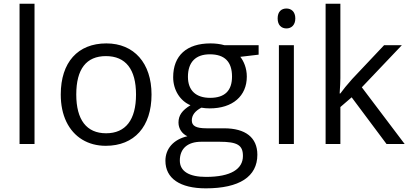

<svg xmlns="http://www.w3.org/2000/svg" viewBox="-20 -780 2223 1040"><path d="M85.9 -759.8H167V0H85.9Z M800.8 -268.1C800.8 -93.8 707.5 9.8 552.7 9.8C457 9.8 379.9 -36.6 339.4 -120.6C319.3 -162.6 309.1 -211.9 309.1 -268.1C309.1 -442.4 401.4 -544.9 556.2 -544.9C706.1 -544.9 800.8 -438 800.8 -268.1ZM393.1 -268.1C393.1 -131.3 448.7 -58.1 554.7 -58.1C660.6 -58.1 716.8 -130.9 716.8 -268.1C716.8 -404.3 661.1 -476.1 553.7 -476.1C447.8 -476.1 393.1 -406.2 393.1 -268.1Z M1380.9 -535.2V-483.9L1281.7 -472.2C1299.8 -449.2 1316.9 -411.6 1316.9 -365.2C1316.9 -260.3 1240.7 -192.9 1115.7 -192.9C1099.6 -192.9 1085 -194.3 1070.8 -196.8C1036.1 -178.7 1019 -155.8 1019 -127.9C1019 -98.6 1040.5 -85 1099.1 -85H1193.8C1309.6 -85 1374 -35.2 1374 58.1C1374 176.8 1276.9 240.2 1094.7 240.2C954.6 240.2 876 186 876 90.8C876 25.9 919.4 -24.9 995.1 -42C967.8 -54.2 946.8 -81.5 946.8 -116.2C946.8 -155.3 966.8 -182.6 1011.7 -210C956.5 -232.9 918 -291.5 918 -361.8C918 -479 991.2 -544.9 1120.1 -544.9C1147.9 -544.9 1173.3 -541.5 1195.8 -535.2ZM998 -363.8C998 -289.1 1042.5 -250 1118.2 -250C1197.3 -250 1236.8 -288.6 1236.8 -365.2C1236.8 -445.8 1196.8 -485.8 1116.7 -485.8C1040.5 -485.8 998 -444.3 998 -363.8ZM1070.8 -12.2C997.1 -12.2 954.1 23.9 954.1 89.8C954.1 147.9 1004.4 178.2 1095.7 178.2C1231.9 178.2 1295.9 134.8 1295.9 64.9C1295.9 6.8 1267.1 -12.2 1168 -12.2Z M1483.9 -680.2C1483.9 -717.3 1504.4 -733.9 1531.7 -733.9C1557.6 -733.9 1579.6 -716.8 1579.6 -680.2C1579.6 -643.6 1557.6 -626 1531.7 -626C1504.4 -626 1483.9 -643.6 1483.9 -680.2ZM1490.7 -535.2H1571.8V0H1490.7Z M1823.7 -273.9C1837.9 -293.9 1858.9 -319.8 1887.7 -352.1L2060.5 -535.2H2156.7L1939.9 -307.1L2171.9 0H2073.7L1884.8 -252.9L1823.7 -200.2V0H1743.7V-759.8H1823.7V-356.9C1823.7 -338.9 1822.3 -311.5 1819.8 -273.9Z"/></svg>

Font: OpenSansEmoji
Style: Regular
Weight: 400
Foundry: MorbZ
Version: Version 1.000;PS 001.000;hotconv 1.0.70;makeotf.lib2.5.58329